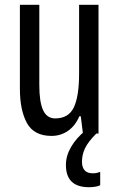

<svg xmlns="http://www.w3.org/2000/svg" viewBox="-20 -623 496 801"><path d="M391 -603V-66H326L317 -138H311Q294 -98 263.5 -77Q233 -56 195 -56Q122 -56 92.5 -109.5Q63 -163 63 -253V-603H144V-268Q144 -197 160 -163Q176 -129 210 -129Q266 -129 288 -175Q310 -221 310 -317V-603ZM322 51Q322 100 367 100Q378 100 385.5 98Q393 96 398 94V150Q380 158 351 158Q255 158 255 65Q255 27 276.5 -10Q298 -47 336 -78L382 -66Q348 -32 335 -5Q322 22 322 51Z"/></svg>

Font: Noto Sans Malayalam UI ExtraCondensed
Style: Regular
Weight: 400
Width: 2
Designer: Jelle Bosma - Monotype Design Team
Foundry: Monotype Imaging Inc.
Version: Version 2.104; ttfautohint (v1.8.4.7-5d5b)